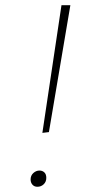

<svg xmlns="http://www.w3.org/2000/svg" viewBox="-20 -713 367 734"><path d="M167 -208 142 -205 215 -693H249ZM97 -27Q97 -42 107.5 -51.5Q118 -61 131 -61Q142 -61 149.5 -54Q157 -47 157 -33Q157 -18 147 -8.5Q137 1 123 1Q111 1 104 -7Q97 -15 97 -27Z"/></svg>

Font: Bitter Pro ExtraLight
Style: Italic
Weight: 275
Italic angle: -9°
Designer: Sol Matas, and Bitter project Authors
Foundry: Sol Matas
Version: Version 1.010